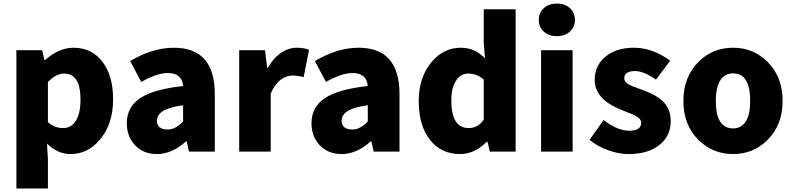

<svg xmlns="http://www.w3.org/2000/svg" viewBox="-20 -851 4454 1078"><path d="M72 207V-181V-569H217L229 -514H233Q311 -583 393 -583Q495 -583 555 -504.5Q615 -426 615 -294Q615 -154 541 -67Q473 14 376 14Q303 14 244 -45L249 44V207ZM334 -132Q378 -132 403 -169Q432 -210 432 -291Q432 -438 340 -438Q294 -438 249 -390V-277V-165Q286 -132 334 -132Z M861 14Q784 14 737 -37Q692 -85 692 -159Q692 -250 767 -300Q842 -350 1008 -368Q1002 -441 922 -441Q862 -441 773 -391L711 -508Q836 -583 956 -583Q1186 -583 1186 -323V-161V0H1041L1028 -57H1024Q945 14 861 14ZM922 -124Q966 -124 1008 -169V-260Q930 -250 893 -226Q861 -205 861 -173Q861 -124 922 -124Z M1323 0V-284V-569H1468L1480 -470H1484Q1514 -525 1559 -555Q1601 -583 1646 -583Q1688 -583 1715 -571L1685 -418Q1649 -427 1623 -427Q1588 -427 1557 -404Q1521 -377 1500 -325V0Z M1898 14Q1821 14 1774 -37Q1729 -85 1729 -159Q1729 -250 1804 -300Q1879 -350 2045 -368Q2039 -441 1959 -441Q1899 -441 1810 -391L1748 -508Q1873 -583 1993 -583Q2223 -583 2223 -323V-161V0H2078L2065 -57H2061Q1982 14 1898 14ZM1959 -124Q2003 -124 2045 -169V-260Q1967 -250 1930 -226Q1898 -205 1898 -173Q1898 -124 1959 -124Z M2564 14Q2457 14 2394 -66Q2331 -146 2331 -284Q2331 -418 2404 -504Q2472 -583 2566 -583Q2610 -583 2644 -567Q2672 -554 2703 -524L2696 -609V-799H2875V-399V0H2730L2717 -55H2713Q2644 14 2564 14ZM2611 -132Q2665 -132 2696 -180V-292V-404Q2659 -438 2608 -438Q2568 -438 2543 -402Q2514 -361 2514 -287Q2514 -132 2611 -132Z M3018 0V-569H3195V-284V0ZM3107 -648Q3062 -648 3033.5 -673.5Q3005 -699 3005 -739.5Q3005 -780 3033.5 -805.5Q3062 -831 3107 -831Q3152 -831 3180 -805Q3208 -780 3208 -739Q3208 -699 3179.5 -673.5Q3151 -648 3107 -648Z M3509 14Q3453 14 3393 -8Q3333 -30 3290 -66L3369 -177Q3447 -117 3513 -117Q3580 -117 3580 -162Q3580 -182 3553 -198Q3537 -208 3489 -226Q3475 -232 3467 -235Q3319 -294 3319 -402Q3319 -483 3379.5 -533Q3440 -583 3539 -583Q3644 -583 3743 -510L3663 -404Q3594 -452 3545 -452Q3485 -452 3485 -411Q3485 -391 3511 -376Q3527 -367 3574 -351Q3589 -346 3596 -343Q3664 -317 3698 -286Q3746 -241 3746 -172Q3746 -90 3686 -40Q3622 14 3509 14Z M4096 14Q3982 14 3902 -65Q3817 -149 3817 -284Q3817 -419 3902 -504Q3981 -583 4096 -583Q4210 -583 4289 -504Q4374 -420 4374 -284.5Q4374 -149 4289 -65Q4210 14 4096 14ZM4096 -130Q4144 -130 4169 -172Q4192 -211 4192 -284Q4192 -439 4096 -439Q4047 -439 4022 -397Q3999 -356 3999 -284Q3999 -130 4096 -130Z"/></svg>

Font: GenSekiGothic TW H
Style: Regular
Weight: 900
Version: Version 1.501;PS 1;hotconv 16.6.51;makeotf.lib2.5.65220